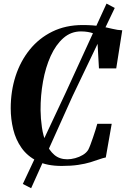

<svg xmlns="http://www.w3.org/2000/svg" viewBox="-20 -888 682 1039"><path d="M314 10Q234 10 181 -16.5Q128 -43 96.5 -87.8Q65 -132.5 51.5 -188.2Q38 -244 38 -302Q38 -394.5 64.2 -475.8Q90.5 -557 140.8 -619.2Q191 -681.5 263.2 -717Q335.5 -752.5 427 -752.5Q483.5 -752.5 521.8 -745.8Q560 -739 588.2 -732Q616.5 -725 641.5 -724L609 -518H515.5L505.5 -696.5Q497 -703 484 -707.8Q471 -712.5 454.5 -715.2Q438 -718 418 -718Q364 -718 323 -682Q282 -646 254.2 -584.8Q226.5 -523.5 212.8 -447.2Q199 -371 199.5 -291.5Q200 -246 206.8 -199.2Q213.5 -152.5 229.8 -113.2Q246 -74 274 -50Q302 -26 344.5 -26Q364 -26 386.5 -32Q409 -38 428.2 -49.5Q447.5 -61 457.5 -77.5Q462.5 -87 469.2 -104.5Q476 -122 483 -143Q490 -164 496.5 -184Q503 -204 506.5 -218H584.5L552.5 -36Q537 -33 517 -25.8Q497 -18.5 469.2 -10Q441.5 -1.5 403.5 4.2Q365.5 10 314 10ZM103.5 107.5 336 -387.5 556.5 -868.5 601 -845 372 -366.5 148.5 130.5Z"/></svg>

Font: Merriweather 120pt
Style: Bold Italic
Weight: 700
Italic angle: -7.8°
Version: Version 2.101